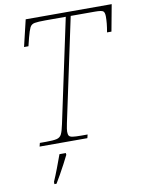

<svg xmlns="http://www.w3.org/2000/svg" viewBox="-100 -783 809 1073"><g transform="rotate(-10 305.0 -246.5)"><path d="M75 0 80 -20H116Q156 -20 175.5 -24.5Q195 -29 203.5 -46Q212 -63 220 -102L345 -689H230Q188 -689 168.5 -685.5Q149 -682 141 -665.5Q133 -649 123 -611L111 -563H86L122 -714H610L582 -563H557Q562 -591 564 -612Q566 -633 566 -651Q566 -674 557.5 -681.5Q549 -689 510 -689H373L248 -102Q244 -84 242.5 -72Q241 -60 241 -55Q241 -40 245.5 -32.5Q250 -25 265.5 -22.5Q281 -20 314 -20H351L346 0ZM120 208Q134 176 149 136.5Q164 97 177 61H213L214 71Q204 92 189 120Q174 148 159 175Q144 202 132 221H120Z"/></g></svg>

Font: Noto Serif Thin
Style: Italic
Weight: 100
Italic angle: -12°
Designer: Monotype Design Team
Foundry: Monotype Imaging Inc.
Version: Version 2.014; ttfautohint (v1.8.4.7-5d5b)